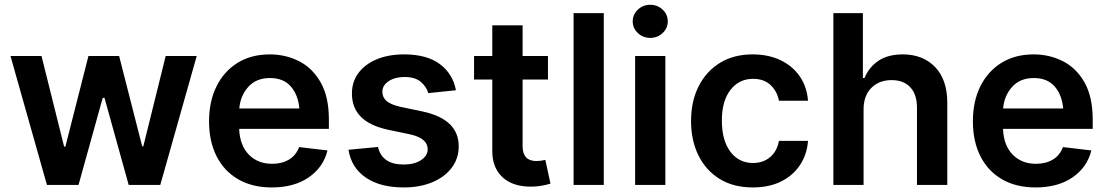

<svg xmlns="http://www.w3.org/2000/svg" viewBox="-20 -783 4688 813"><path d="M178.7 0 24.4 -545.9H155.8L251.5 -162.1H256.8L354.5 -545.9H484.4L582 -163.6H586.9L681.6 -545.9H813L658.7 0H524.9L422.4 -368.7H415L312.5 0Z M1130.9 10.7Q1048.3 10.7 988.8 -23.7Q929.2 -58.1 897.2 -121.1Q865.2 -184.1 865.2 -269.5Q865.2 -354 897 -417.7Q928.7 -481.4 986.3 -517.1Q1043.9 -552.7 1122.6 -552.7Q1189.5 -552.7 1246.6 -523.7Q1303.7 -494.6 1338.1 -433.6Q1372.6 -372.6 1372.6 -277.3V-237.3H992.7Q995.6 -167 1033.7 -128.2Q1071.8 -89.4 1132.3 -89.4Q1173.8 -89.4 1203.6 -107.2Q1233.4 -125 1246.6 -160.2L1366.7 -146Q1349.6 -75.2 1287.6 -32.2Q1225.6 10.7 1130.9 10.7ZM993.2 -323.7H1247.6Q1242.2 -382.3 1210.9 -417.5Q1179.7 -452.6 1123 -452.6Q1065.4 -452.6 1031.7 -415.5Q998 -378.4 993.2 -323.7Z M1910.6 -400.9 1793.5 -388.7Q1786.1 -415.5 1762 -436.3Q1737.8 -457 1692.9 -457Q1652.8 -457 1626 -439.5Q1599.1 -421.9 1599.1 -394.5Q1599.1 -370.6 1616.9 -355.2Q1634.8 -339.8 1675.8 -330.6L1769 -311Q1922.4 -278.3 1922.4 -163.6Q1922.4 -111.8 1892.6 -72.5Q1862.8 -33.2 1810.3 -11.2Q1757.8 10.7 1689.5 10.7Q1589.4 10.7 1528.3 -31.5Q1467.3 -73.7 1455.6 -148.9L1580.6 -160.6Q1597.7 -86.4 1689 -86.4Q1734.9 -86.4 1762.9 -105Q1791 -123.5 1791 -151.4Q1791 -197.3 1717.3 -213.9L1624 -233.4Q1545.4 -250.5 1507.8 -288.8Q1470.2 -327.1 1470.2 -386.7Q1470.2 -437.5 1498.3 -474.6Q1526.4 -511.7 1575.9 -532.2Q1625.5 -552.7 1691.4 -552.7Q1787.1 -552.7 1842.3 -511.7Q1897.5 -470.7 1910.6 -400.9Z M2300.3 -545.9V-446.3H2192.9V-164.1Q2192.9 -101.1 2251.5 -101.1Q2269 -101.1 2289.1 -106L2311 -5.4Q2269.5 7.3 2227.5 7.3Q2150.9 7.3 2107.7 -32.7Q2064.5 -72.8 2064.5 -143.1V-446.3H1987.3V-545.9H2064.5V-675.8H2192.9V-545.9Z M2536.6 -727.5V0H2408.7V-727.5Z M2669.4 0V-545.9H2797.4V0ZM2733.4 -622.6Q2702.6 -622.6 2680.9 -643.1Q2659.2 -663.6 2659.2 -692.4Q2659.2 -721.7 2680.9 -742.2Q2702.6 -762.7 2733.4 -762.7Q2764.2 -762.7 2785.9 -742.2Q2807.6 -721.7 2807.6 -692.4Q2807.6 -663.6 2785.9 -643.1Q2764.2 -622.6 2733.4 -622.6Z M3167.5 10.7Q3085.9 10.7 3027.6 -25.1Q2969.2 -61 2937.7 -124.5Q2906.2 -188 2906.2 -270.5Q2906.2 -354 2938.2 -417.5Q2970.2 -481 3028.6 -516.8Q3086.9 -552.7 3167 -552.7Q3233.4 -552.7 3284.7 -528.3Q3335.9 -503.9 3366.5 -459.7Q3397 -415.5 3401.4 -356.4H3278.3Q3271 -396 3243.2 -422.6Q3215.3 -449.2 3168.5 -449.2Q3109.4 -449.2 3073 -402.3Q3036.6 -355.5 3036.6 -272.5Q3036.6 -189 3072.5 -140.9Q3108.4 -92.8 3168.5 -92.8Q3211.4 -92.8 3241 -117.7Q3270.5 -142.6 3278.3 -186.5H3401.4Q3397 -128.4 3367.4 -84Q3337.9 -39.6 3287.1 -14.4Q3236.3 10.7 3167.5 10.7Z M3636.7 -319.3V0H3508.8V-727.5H3633.8V-452.6H3640.6Q3659.7 -499 3700 -525.9Q3740.2 -552.7 3802.7 -552.7Q3887.7 -552.7 3939.5 -499.3Q3991.2 -445.8 3991.2 -347.2V0H3862.8V-327.1Q3862.8 -382.8 3834.7 -413.3Q3806.6 -443.8 3754.9 -443.8Q3703.1 -443.8 3669.9 -411.1Q3636.7 -378.4 3636.7 -319.3Z M4365.2 10.7Q4282.7 10.7 4223.1 -23.7Q4163.6 -58.1 4131.6 -121.1Q4099.6 -184.1 4099.6 -269.5Q4099.6 -354 4131.3 -417.7Q4163.1 -481.4 4220.7 -517.1Q4278.3 -552.7 4356.9 -552.7Q4423.8 -552.7 4481 -523.7Q4538.1 -494.6 4572.5 -433.6Q4606.9 -372.6 4606.9 -277.3V-237.3H4227.1Q4230 -167 4268.1 -128.2Q4306.2 -89.4 4366.7 -89.4Q4408.2 -89.4 4438 -107.2Q4467.8 -125 4481 -160.2L4601.1 -146Q4584 -75.2 4522 -32.2Q4460 10.7 4365.2 10.7ZM4227.5 -323.7H4481.9Q4476.6 -382.3 4445.3 -417.5Q4414.1 -452.6 4357.4 -452.6Q4299.8 -452.6 4266.1 -415.5Q4232.4 -378.4 4227.5 -323.7Z"/></svg>

Font: Inter Semi Bold
Style: Regular
Weight: 600
Designer: Rasmus Andersson
Foundry: rsms
Version: Version 4.000;git-e0f93cc